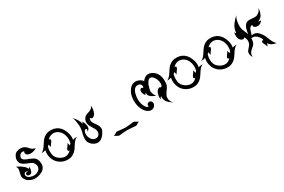

<svg xmlns="http://www.w3.org/2000/svg" viewBox="84 -1497 3753 2540"><g transform="rotate(-30 1960.0 -226.5)"><path d="M110 -280Q90 -334 128 -390Q146 -417 188 -426Q272 -444 324 -376Q348 -344 400 -330Q375 -313 339 -306Q303 -299 270 -310Q243 -321 240 -350Q239 -356 242.5 -363Q246 -370 250 -370Q222 -385 196 -371Q181 -362 172 -343Q163 -324 167 -307Q172 -283 230 -260Q234 -258 253 -252Q279 -242 303 -229Q358 -201 363 -126Q368 -51 301 -14Q267 4 230 10Q164 21 110 -10Q67 -35 50 -80Q42 -101 51 -135.5Q60 -170 65 -193.5Q70 -217 50 -250Q108 -223 144 -191.5Q180 -160 180 -142Q192 -140 201 -163Q206 -145 199.5 -114Q193 -83 179.5 -73Q166 -63 150.5 -64Q135 -65 127 -72Q111 -86 121 -103.5Q131 -121 156 -113Q146 -127 128 -125.5Q110 -124 103 -108.5Q96 -93 101 -79Q112 -51 148 -38.5Q184 -26 215 -29.5Q246 -33 269 -50Q292 -67 300 -90Q313 -126 279 -170Q266 -187 235 -198.5Q204 -210 182 -220Q124 -247 110 -280Z M829 -155Q845 -217 829 -274Q813 -331 771.5 -361Q730 -391 683.5 -384.5Q637 -378 605 -340Q609 -342 616.5 -341.5Q624 -341 627 -336Q634 -323 622.5 -305Q611 -287 596.5 -269Q582 -251 584 -240Q576 -259 571 -288Q564 -278 550 -269Q529 -187 550 -130Q565 -90 610 -62Q655 -34 699 -39.5Q743 -45 775 -84Q770 -82 762.5 -82.5Q755 -83 753 -87Q746 -101 757.5 -118.5Q769 -136 783 -154Q797 -172 795 -184Q804 -164 809 -135Q816 -146 829 -155ZM660 -436Q741 -445 796.5 -405.5Q852 -366 877 -280Q893 -222 882 -180Q917 -191 948 -189Q926 -180 915 -168Q904 -156 894.5 -146.5Q885 -137 857 -92Q829 -47 807 -29Q762 8 720 12Q644 20 584.5 -17.5Q525 -55 503 -121Q481 -187 497 -244Q462 -233 432 -235Q453 -244 464.5 -256Q476 -268 485 -277.5Q494 -287 522.5 -332Q551 -377 572 -395Q618 -432 660 -436Z M1310 -460Q1321 -420 1307 -369Q1293 -318 1258 -303Q1248 -299 1234.5 -305.5Q1221 -312 1222 -320Q1208 -307 1210 -281Q1212 -255 1244 -214Q1302 -138 1275 -87Q1205 49 1106 8Q1064 -10 1038 -50Q1023 -74 1022.5 -107.5Q1022 -141 1029 -170Q1052 -256 1048 -300Q1039 -410 1018 -435Q1085 -369 1098 -300Q1110 -311 1103 -335Q1117 -317 1129 -286Q1141 -255 1138.5 -226.5Q1136 -198 1113 -185Q1101 -178 1093 -185Q1113 -182 1112 -204Q1110 -222 1093 -218Q1085 -216 1081 -211Q1062 -183 1066 -146Q1070 -109 1090 -80.5Q1110 -52 1140 -46Q1170 -40 1186 -51Q1216 -72 1219 -101Q1222 -130 1205.5 -160Q1189 -190 1170 -220.5Q1151 -251 1149 -286Q1147 -321 1168.5 -350Q1190 -379 1225.5 -387.5Q1261 -396 1286 -414Q1311 -432 1310 -460Z M1435 15Q1438 14 1491 20.5Q1544 27 1565 27Q1586 27 1619 23Q1652 19 1675 16.5Q1698 14 1703.5 17Q1709 20 1727.5 31.5Q1746 43 1758 47Q1747 50 1729 61Q1711 72 1704.5 75Q1698 78 1644.5 72.5Q1591 67 1569.5 67Q1548 67 1515.5 70Q1483 73 1460 75.5Q1437 78 1431.5 75.5Q1426 73 1406.5 61.5Q1387 50 1376 47Q1389 42 1407 31Q1425 20 1435 15Z M2086 -382Q2147 -465 2233 -421Q2261 -407 2280 -384Q2335 -318 2320 -200Q2316 -172 2278.5 -121.5Q2241 -71 2240 -40Q2238 20 2280 55Q2218 18 2196.5 -17.5Q2175 -53 2180 -100Q2155 -75 2160 -60Q2149 -76 2152.5 -110.5Q2156 -145 2170 -170Q2190 -207 2220 -210Q2223 -210 2230 -204Q2237 -198 2240 -200Q2259 -212 2260 -240Q2263 -290 2230 -344Q2220 -360 2203 -371Q2186 -382 2173.5 -380Q2161 -378 2154 -373.5Q2147 -369 2140 -360Q2133 -351 2129.5 -345Q2126 -339 2119 -326.5Q2112 -314 2110 -310Q2109 -298 2098.5 -267.5Q2088 -237 2090 -220Q2098 -161 2130 -140Q2099 -140 2058 -170Q2017 -200 2030 -240Q2029 -239 2024 -236Q2005 -222 2010 -210Q1979 -251 1980 -281.5Q1981 -312 1997.5 -319Q2014 -326 2030 -310Q2038 -317 2037.5 -334Q2037 -351 2027.5 -362.5Q2018 -374 1996.5 -378Q1975 -382 1957 -375Q1939 -368 1924.5 -346Q1910 -324 1904 -302Q1876 -194 1914 -112Q1939 -59 1970 -59Q1966 -66 1967 -77Q1968 -88 1974.5 -96.5Q1981 -105 1993 -109.5Q2005 -114 2016.5 -111Q2028 -108 2037 -96Q2046 -84 2047 -69.5Q2048 -55 2038.5 -38Q2029 -21 2014 -12Q1983 7 1944 -9Q1891 -32 1862 -99Q1820 -198 1849 -312Q1858 -346 1885 -382Q1912 -418 1943 -429Q2005 -449 2065 -405Q2076 -397 2086 -382Z M2749 -155Q2765 -217 2749 -274Q2733 -331 2691.5 -361Q2650 -391 2603.5 -384.5Q2557 -378 2525 -340Q2529 -342 2536.5 -341.5Q2544 -341 2547 -336Q2554 -323 2542.5 -305Q2531 -287 2516.5 -269Q2502 -251 2504 -240Q2496 -259 2491 -288Q2484 -278 2470 -269Q2449 -187 2470 -130Q2485 -90 2530 -62Q2575 -34 2619 -39.5Q2663 -45 2695 -84Q2690 -82 2682.5 -82.5Q2675 -83 2673 -87Q2666 -101 2677.5 -118.5Q2689 -136 2703 -154Q2717 -172 2715 -184Q2724 -164 2729 -135Q2736 -146 2749 -155ZM2580 -436Q2661 -445 2716.5 -405.5Q2772 -366 2797 -280Q2813 -222 2802 -180Q2837 -191 2868 -189Q2846 -180 2835 -168Q2824 -156 2814.5 -146.5Q2805 -137 2777 -92Q2749 -47 2727 -29Q2682 8 2640 12Q2564 20 2504.5 -17.5Q2445 -55 2423 -121Q2401 -187 2417 -244Q2382 -233 2352 -235Q2373 -244 2384.5 -256Q2396 -268 2405 -277.5Q2414 -287 2442.5 -332Q2471 -377 2492 -395Q2538 -432 2580 -436Z M3269 -155Q3285 -217 3269 -274Q3253 -331 3211.5 -361Q3170 -391 3123.5 -384.5Q3077 -378 3045 -340Q3049 -342 3056.5 -341.5Q3064 -341 3067 -336Q3074 -323 3062.5 -305Q3051 -287 3036.5 -269Q3022 -251 3024 -240Q3016 -259 3011 -288Q3004 -278 2990 -269Q2969 -187 2990 -130Q3005 -90 3050 -62Q3095 -34 3139 -39.5Q3183 -45 3215 -84Q3210 -82 3202.5 -82.5Q3195 -83 3193 -87Q3186 -101 3197.5 -118.5Q3209 -136 3223 -154Q3237 -172 3235 -184Q3244 -164 3249 -135Q3256 -146 3269 -155ZM3100 -436Q3181 -445 3236.5 -405.5Q3292 -366 3317 -280Q3333 -222 3322 -180Q3357 -191 3388 -189Q3366 -180 3355 -168Q3344 -156 3334.5 -146.5Q3325 -137 3297 -92Q3269 -47 3247 -29Q3202 8 3160 12Q3084 20 3024.5 -17.5Q2965 -55 2943 -121Q2921 -187 2937 -244Q2902 -233 2872 -235Q2893 -244 2904.5 -256Q2916 -268 2925 -277.5Q2934 -287 2962.5 -332Q2991 -377 3012 -395Q3058 -432 3100 -436Z M3580 -530Q3561 -509 3550.5 -462.5Q3540 -416 3541 -383.5Q3542 -351 3549.5 -327.5Q3557 -304 3570 -275.5Q3583 -247 3588 -232Q3589 -239 3593 -265Q3607 -358 3660 -382Q3684 -392 3736.5 -385.5Q3789 -379 3813 -390Q3868 -417 3880 -468Q3874 -412 3869 -400Q3852 -357 3841 -346Q3815 -321 3786 -310Q3819 -299 3830 -310Q3822 -292 3799 -277Q3776 -262 3757 -261Q3738 -260 3721 -267Q3704 -274 3697 -285.5Q3690 -297 3696 -310Q3663 -313 3645 -274Q3642 -266 3633.5 -236.5Q3625 -207 3617 -194Q3685 -211 3730 -156Q3738 -147 3754 -125.5Q3770 -104 3789 -54.5Q3808 -5 3815 5.5Q3822 16 3827 25Q3840 46 3858 59Q3768 45 3747 -4Q3736 24 3724 41Q3728 30 3717.5 8Q3707 -14 3699.5 -29.5Q3692 -45 3702 -62Q3711 -70 3724 -61Q3722 -90 3700 -117Q3657 -173 3598 -166Q3597 -119 3581 -86Q3572 -69 3541 -45Q3510 -21 3498 3Q3486 27 3490 58Q3462 23 3469 -20Q3472 -40 3501.5 -70.5Q3531 -101 3536 -120Q3554 -173 3522 -219Q3520 -222 3513.5 -214.5Q3507 -207 3504 -206Q3469 -205 3446 -243Q3435 -262 3434.5 -298Q3434 -334 3443 -350Q3441 -334 3458 -321Q3462 -393 3503 -446.5Q3544 -500 3580 -530Z"/></g></svg>

Font: SOV_mook
Style: Book
Weight: 400
Version: Version 1.00